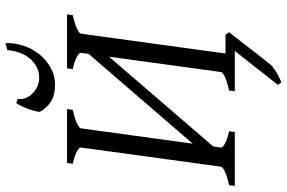

<svg xmlns="http://www.w3.org/2000/svg" viewBox="-194 -687 1052 704"><g transform="rotate(-90 332.0 -335.0)"><path d="M525.9 -841.3Q527.3 -809.1 516.8 -776.4Q506.3 -743.7 485.8 -717.8Q465.3 -691.9 436.3 -675.5Q407.2 -659.2 372.6 -659.2Q335.9 -659.2 312.3 -673.8Q288.6 -688.5 273.9 -714.8Q273.9 -720.7 276.9 -732.7Q279.8 -744.6 284.7 -757.8Q289.6 -771 295.2 -783Q300.8 -794.9 306.2 -801.3L321.3 -795.9Q318.8 -780.8 324.7 -766.6Q330.6 -752.4 341.6 -741.5Q352.5 -730.5 367.4 -723.9Q382.3 -717.3 397.9 -717.3Q420.9 -717.3 439.2 -727.1Q457.5 -736.8 470.7 -753.2Q483.9 -769.5 491.2 -790.5Q498.5 -811.5 500 -834ZM2.4 0 4.9 -21Q35.6 -27.8 53.7 -35.9Q71.8 -43.9 72.8 -50.8L143.1 -564Q144 -569.8 129.2 -578.6Q114.3 -587.4 83.5 -594.2L86.4 -615.2H284.2L281.2 -594.2Q250.5 -587.4 232.4 -579.1Q214.4 -570.8 213.4 -564L157.2 -154.3L486.3 -536.1L490.2 -564Q491.2 -569.8 476.3 -578.6Q461.4 -587.4 430.7 -594.2L433.6 -615.2H631.3L628.4 -594.2Q597.7 -587.4 579.6 -579.1Q561.5 -570.8 560.5 -564L487.8 -34.2H556.6L565.9 -21Q563 -17.6 554.4 -6.6Q545.9 4.4 534.2 19.5Q522.5 34.7 509 52Q495.6 69.3 483.2 85.2Q470.7 101.1 460.2 114.3Q449.7 127.4 444.3 134.3Q438 140.1 429.9 145.5Q421.9 150.9 413.3 155.8Q404.8 160.6 396.5 164.3Q388.2 168 382.3 170.9Q379.9 167.5 377.9 164.8Q376 162.1 373 157.7L497.1 0H349.6L352.1 -21Q382.8 -27.8 400.9 -35.9Q418.9 -43.9 419.9 -50.8L476.1 -461.4L147 -79.1L143.1 -50.8Q142.1 -44.9 157 -36.4Q171.9 -27.8 202.6 -21L200.2 0Z"/></g></svg>

Font: Gentium Plus CyrE
Style: Italic
Weight: 400
Italic angle: -8°
Designer: J. Victor Gaultney, Annie Olsen, Iska Routamaa, Becca Hirsbrunner
Foundry: SIL International
Version: Version 5.000